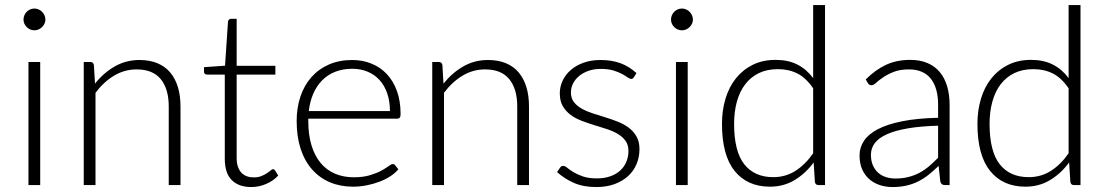

<svg xmlns="http://www.w3.org/2000/svg" viewBox="-20 -748 4473 776"><path d="M142.5 -497.5V0H95V-497.5ZM163.5 -669Q163.5 -660 159.8 -652.2Q156 -644.5 150 -638.5Q144 -632.5 136 -629Q128 -625.5 119 -625.5Q110 -625.5 102 -629Q94 -632.5 88 -638.5Q82 -644.5 78.5 -652.2Q75 -660 75 -669Q75 -678 78.5 -686.2Q82 -694.5 88 -700.5Q94 -706.5 102 -710Q110 -713.5 119 -713.5Q128 -713.5 136 -710Q144 -706.5 150 -700.5Q156 -694.5 159.8 -686.2Q163.5 -678 163.5 -669Z M318.5 0V-497.5H344.5Q357.5 -497.5 359.5 -485L364 -410Q398 -453 443.2 -479.2Q488.5 -505.5 544 -505.5Q585 -505.5 616.2 -492.5Q647.5 -479.5 668 -455Q688.5 -430.5 699 -396Q709.5 -361.5 709.5 -318V0H662V-318Q662 -388 630 -427.8Q598 -467.5 532 -467.5Q483 -467.5 441 -442.2Q399 -417 366 -373V0Z M995.5 8Q945 8 916.8 -20Q888.5 -48 888.5 -106.5V-446.5H817Q811.5 -446.5 808 -449.5Q804.5 -452.5 804.5 -458V-476.5L889.5 -482.5L901.5 -660.5Q902 -665 905.2 -668.5Q908.5 -672 914 -672H936.5V-482H1093V-446.5H936.5V-109Q936.5 -88.5 941.8 -73.8Q947 -59 956.2 -49.5Q965.5 -40 978 -35.5Q990.5 -31 1005 -31Q1023 -31 1036 -36.2Q1049 -41.5 1058.5 -47.8Q1068 -54 1074 -59.2Q1080 -64.5 1083.5 -64.5Q1087.5 -64.5 1091.5 -59.5L1104.5 -38.5Q1085.5 -17.5 1056.2 -4.8Q1027 8 995.5 8Z M1403.5 -505.5Q1445.5 -505.5 1481.2 -491Q1517 -476.5 1543.2 -448.8Q1569.5 -421 1584.2 -380.5Q1599 -340 1599 -287.5Q1599 -276.5 1595.8 -272.5Q1592.5 -268.5 1585.5 -268.5H1226V-259Q1226 -203 1239 -160.5Q1252 -118 1276 -89.2Q1300 -60.5 1334 -46Q1368 -31.5 1410 -31.5Q1447.5 -31.5 1475 -39.8Q1502.5 -48 1521.2 -58.2Q1540 -68.5 1551 -76.8Q1562 -85 1567 -85Q1573.5 -85 1577 -80L1590 -64Q1578 -49 1558.2 -36Q1538.5 -23 1514.2 -13.8Q1490 -4.5 1462.2 1Q1434.5 6.5 1406.5 6.5Q1355.5 6.5 1313.5 -11.2Q1271.5 -29 1241.5 -63Q1211.5 -97 1195.2 -146.2Q1179 -195.5 1179 -259Q1179 -312.5 1194.2 -357.8Q1209.5 -403 1238.2 -435.8Q1267 -468.5 1308.8 -487Q1350.5 -505.5 1403.5 -505.5ZM1404 -470Q1365.5 -470 1335 -458Q1304.5 -446 1282.2 -423.5Q1260 -401 1246.2 -369.5Q1232.5 -338 1228 -299H1556Q1556 -339 1545 -370.8Q1534 -402.5 1514 -424.5Q1494 -446.5 1466 -458.2Q1438 -470 1404 -470Z M1727 0V-497.5H1753Q1766 -497.5 1768 -485L1772.5 -410Q1806.5 -453 1851.8 -479.2Q1897 -505.5 1952.5 -505.5Q1993.5 -505.5 2024.8 -492.5Q2056 -479.5 2076.5 -455Q2097 -430.5 2107.5 -396Q2118 -361.5 2118 -318V0H2070.5V-318Q2070.5 -388 2038.5 -427.8Q2006.5 -467.5 1940.5 -467.5Q1891.5 -467.5 1849.5 -442.2Q1807.5 -417 1774.5 -373V0Z M2542 -436Q2538.5 -429 2531 -429Q2525.5 -429 2516.8 -435.2Q2508 -441.5 2493.8 -449.2Q2479.5 -457 2458.8 -463.2Q2438 -469.5 2408 -469.5Q2381 -469.5 2358.8 -461.8Q2336.5 -454 2320.8 -441Q2305 -428 2296.2 -410.8Q2287.5 -393.5 2287.5 -374.5Q2287.5 -351 2299.5 -335.5Q2311.5 -320 2331 -309Q2350.5 -298 2375.2 -290Q2400 -282 2426 -274Q2452 -266 2476.8 -256.2Q2501.5 -246.5 2521 -232Q2540.5 -217.5 2552.5 -196.5Q2564.5 -175.5 2564.5 -145.5Q2564.5 -113 2552.8 -85Q2541 -57 2518.8 -36.5Q2496.5 -16 2464 -4Q2431.5 8 2390 8Q2337.5 8 2299.5 -8.8Q2261.5 -25.5 2231.5 -52.5L2243 -69.5Q2245.5 -73.5 2248.5 -75.5Q2251.5 -77.5 2257 -77.5Q2263.5 -77.5 2273 -69.5Q2282.5 -61.5 2297.8 -52.2Q2313 -43 2335.8 -35Q2358.5 -27 2392 -27Q2423.5 -27 2447.5 -35.8Q2471.5 -44.5 2487.5 -59.5Q2503.5 -74.5 2511.8 -94.8Q2520 -115 2520 -137.5Q2520 -162.5 2508 -179Q2496 -195.5 2476.5 -207Q2457 -218.5 2432.2 -226.5Q2407.5 -234.5 2381.2 -242.5Q2355 -250.5 2330.2 -260Q2305.5 -269.5 2286 -284Q2266.5 -298.5 2254.5 -319.2Q2242.5 -340 2242.5 -371Q2242.5 -397.5 2254 -422Q2265.5 -446.5 2286.8 -465Q2308 -483.5 2338.5 -494.5Q2369 -505.5 2407 -505.5Q2452.5 -505.5 2487.8 -492.5Q2523 -479.5 2552.5 -452.5Z M2759.5 -497.5V0H2712V-497.5ZM2780.5 -669Q2780.5 -660 2776.8 -652.2Q2773 -644.5 2767 -638.5Q2761 -632.5 2753 -629Q2745 -625.5 2736 -625.5Q2727 -625.5 2719 -629Q2711 -632.5 2705 -638.5Q2699 -644.5 2695.5 -652.2Q2692 -660 2692 -669Q2692 -678 2695.5 -686.2Q2699 -694.5 2705 -700.5Q2711 -706.5 2719 -710Q2727 -713.5 2736 -713.5Q2745 -713.5 2753 -710Q2761 -706.5 2767 -700.5Q2773 -694.5 2776.8 -686.2Q2780.5 -678 2780.5 -669Z M3288 0Q3275.5 0 3273.5 -13L3268.5 -91.5Q3235.5 -46.5 3191.2 -20Q3147 6.5 3092 6.5Q3000.5 6.5 2949.2 -57Q2898 -120.5 2898 -247.5Q2898 -302 2912.2 -349.2Q2926.5 -396.5 2954.2 -431.2Q2982 -466 3022.2 -486Q3062.5 -506 3115 -506Q3165.5 -506 3202.5 -487.2Q3239.5 -468.5 3266.5 -432.5V-727.5H3314.5V0ZM3105.5 -32Q3155 -32 3195 -57.5Q3235 -83 3266.5 -128.5V-391Q3237.5 -433.5 3202.8 -451Q3168 -468.5 3124 -468.5Q3080 -468.5 3047 -452.5Q3014 -436.5 2991.8 -407.2Q2969.5 -378 2958.2 -337.2Q2947 -296.5 2947 -247.5Q2947 -136.5 2988 -84.2Q3029 -32 3105.5 -32Z M3799 0Q3784 0 3780.5 -14L3773.5 -77.5Q3753 -57.5 3732.8 -41.5Q3712.5 -25.5 3690.5 -14.5Q3668.5 -3.5 3643 2.2Q3617.5 8 3587 8Q3561.5 8 3537.5 0.5Q3513.5 -7 3495 -22.5Q3476.5 -38 3465.2 -62.2Q3454 -86.5 3454 -120.5Q3454 -152 3472 -179Q3490 -206 3528.2 -226Q3566.5 -246 3626.8 -258Q3687 -270 3771.5 -272V-324Q3771.5 -393 3741.8 -430.2Q3712 -467.5 3653.5 -467.5Q3617.5 -467.5 3592.2 -457.5Q3567 -447.5 3549.5 -435.5Q3532 -423.5 3521 -413.5Q3510 -403.5 3502.5 -403.5Q3492.5 -403.5 3487.5 -412.5L3479 -427Q3518 -466 3561 -486Q3604 -506 3658.5 -506Q3698.5 -506 3728.5 -493.2Q3758.5 -480.5 3778.2 -456.8Q3798 -433 3808 -399.2Q3818 -365.5 3818 -324V0ZM3599 -26.5Q3628 -26.5 3652.2 -32.8Q3676.5 -39 3697.2 -50.2Q3718 -61.5 3736 -77Q3754 -92.5 3771.5 -110.5V-240Q3700.5 -238 3649.2 -229.2Q3598 -220.5 3564.8 -205.5Q3531.5 -190.5 3515.8 -169.8Q3500 -149 3500 -122.5Q3500 -97.5 3508.2 -79.2Q3516.5 -61 3530 -49.2Q3543.5 -37.5 3561.5 -32Q3579.5 -26.5 3599 -26.5Z M4320.5 0Q4308 0 4306 -13L4301 -91.5Q4268 -46.5 4223.8 -20Q4179.5 6.5 4124.5 6.5Q4033 6.5 3981.8 -57Q3930.5 -120.5 3930.5 -247.5Q3930.5 -302 3944.8 -349.2Q3959 -396.5 3986.8 -431.2Q4014.5 -466 4054.8 -486Q4095 -506 4147.5 -506Q4198 -506 4235 -487.2Q4272 -468.5 4299 -432.5V-727.5H4347V0ZM4138 -32Q4187.5 -32 4227.5 -57.5Q4267.5 -83 4299 -128.5V-391Q4270 -433.5 4235.2 -451Q4200.5 -468.5 4156.5 -468.5Q4112.5 -468.5 4079.5 -452.5Q4046.5 -436.5 4024.2 -407.2Q4002 -378 3990.8 -337.2Q3979.5 -296.5 3979.5 -247.5Q3979.5 -136.5 4020.5 -84.2Q4061.5 -32 4138 -32Z"/></svg>

Font: Lato TR Light
Style: Regular
Weight: 300
Designer: Lukasz Dziedzic
Foundry: Lukasz Dziedzic
Version: Version 1.104 2013